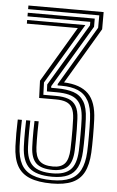

<svg xmlns="http://www.w3.org/2000/svg" viewBox="-56 -839 538 885"><g transform="rotate(5 213.0 -396.0)"><path d="M217.2 8Q154.8 8 115.5 -7.9Q76.2 -23.8 57.2 -58.4Q38.2 -93 36 -149Q34.8 -176.5 34.8 -207.8Q34.8 -239 36 -272.2H55.2Q54.5 -249.2 54.2 -227.9Q54 -206.5 54.2 -187Q54.5 -167.5 55.2 -149.8Q57.2 -99.2 74.2 -67.8Q91.2 -36.2 126.4 -21.9Q161.5 -7.5 217.2 -7.5Q268.2 -7.5 300.4 -21.9Q332.5 -36.2 348.8 -67.8Q365 -99.2 367.8 -150.2Q368.5 -165 368.9 -184.4Q369.2 -203.8 369.2 -225Q369.2 -246.2 368.9 -266.4Q368.5 -286.5 367.8 -302.8Q365.5 -355.8 348.5 -386.9Q331.5 -418 300.2 -431.4Q269 -444.8 223.8 -444.8H205.2V-451L368.2 -725.8L368.5 -783.2H39.2V-800H387.2V-720.5L233.5 -461.2Q309.5 -458.2 346.6 -421.2Q383.8 -384.2 387 -303.5Q387.8 -286.5 388.1 -265.9Q388.5 -245.2 388.5 -224.1Q388.5 -203 388.1 -183.6Q387.8 -164.2 387 -149.5Q384 -93.2 365.9 -58.5Q347.8 -23.8 311.4 -7.9Q275 8 217.2 8ZM217.2 -54.8Q164 -54.8 139.9 -77.1Q115.8 -99.5 113.5 -151.8Q112.8 -170.2 112.5 -188.6Q112.2 -207 112.5 -227.5Q112.8 -248 113.5 -272.2H132.8Q132 -245.8 131.8 -224.6Q131.5 -203.5 131.9 -186.2Q132.2 -169 132.8 -153.2Q134.5 -109.5 153.6 -90Q172.8 -70.5 217.2 -70.5Q253.5 -70.5 270.9 -90.4Q288.2 -110.2 290 -156.2Q290.8 -171.8 291 -197.6Q291.2 -223.5 291.1 -251.1Q291 -278.8 289.8 -299.8Q288.2 -330.2 278.9 -347.6Q269.5 -365 251.1 -372.4Q232.8 -379.8 203.2 -379.8H125.5L122.5 -459.2L275 -716.2H39.2V-733H308.5L141.5 -452.8L143.5 -396H203.2Q236.5 -396 259.6 -387.6Q282.8 -379.2 295.2 -358.5Q307.8 -337.8 309.5 -300Q310.8 -278 311 -251.1Q311.2 -224.2 311.1 -198.4Q311 -172.5 310 -154Q308 -101.2 286.2 -78Q264.5 -54.8 217.2 -54.8ZM217.2 -23.2Q142.5 -23.2 110 -53.2Q77.5 -83.2 74.8 -150.5Q74 -169 73.8 -188.4Q73.5 -207.8 73.8 -228.6Q74 -249.5 74.8 -272.2H94Q93.2 -245.5 93 -224.5Q92.8 -203.5 93.1 -185.8Q93.5 -168 94 -151Q96.5 -90.8 125.4 -64.9Q154.2 -39 217.2 -39Q272.2 -39 299.1 -64.6Q326 -90.2 329 -152.8Q329.5 -168 329.9 -187.2Q330.2 -206.5 330.2 -227Q330.2 -247.5 330 -266.8Q329.8 -286 329 -301Q327.5 -331.8 320.2 -353Q313 -374.2 298.5 -387.5Q284 -400.8 260.5 -406.9Q237 -413 203.2 -413H158.5L157.2 -445L329.8 -733.5V-749.8H39.2V-766.5H349V-728.5L176.2 -438.8L176.8 -431.2H203Q249 -431.2 280.5 -420.6Q312 -410 329.1 -382Q346.2 -354 348.2 -301.8Q349 -285.8 349.4 -266.2Q349.8 -246.8 349.8 -226.1Q349.8 -205.5 349.4 -186.1Q349 -166.8 348.2 -151.5Q346 -106.5 332.1 -78.1Q318.2 -49.8 290.2 -36.5Q262.2 -23.2 217.2 -23.2Z"/></g></svg>

Font: Big Shoulders Inline Text Thin SemiBold
Style: Regular
Weight: 600
Version: Version 2.002